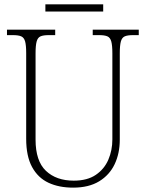

<svg xmlns="http://www.w3.org/2000/svg" viewBox="-20 -850 670 880"><path d="M315 10Q250 10 202 -12.5Q154 -35 127 -84.5Q100 -134 100 -214V-607Q100 -643 95 -660.5Q90 -678 77 -683.5Q64 -689 40 -689H12V-714H233V-689H203Q179 -689 166 -683.5Q153 -678 148 -660Q143 -642 143 -605V-210Q143 -112 190.5 -67Q238 -22 318 -22Q380 -22 419 -48.5Q458 -75 476.5 -118Q495 -161 495 -211V-606Q495 -642 490 -660Q485 -678 472 -683.5Q459 -689 435 -689H405V-714H616V-689H589Q565 -689 552 -683.5Q539 -678 534 -660Q529 -642 529 -605V-210Q529 -147 505.5 -97.5Q482 -48 434.5 -19Q387 10 315 10ZM188 -797V-830H453V-797Z"/></svg>

Font: Noto Serif Lao SemiCondensed ExtraLight
Style: Regular
Weight: 200
Width: 4
Designer: Monotype Design Team
Foundry: Monotype Imaging Inc.
Version: Version 2.003; ttfautohint (v1.8.4.7-5d5b)